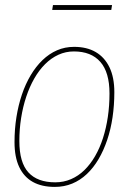

<svg xmlns="http://www.w3.org/2000/svg" viewBox="-20 -724 522 754"><path d="M195 10Q144 10 109 -9.5Q74 -29 55.5 -68Q37 -107 37 -166Q37 -217 44.5 -264Q52 -311 66 -352.5Q80 -394 100.5 -428.5Q121 -463 147 -488Q173 -513 204 -526.5Q235 -540 271 -540Q321 -540 356 -519.5Q391 -499 410 -459.5Q429 -420 429 -362Q429 -311 422 -263.5Q415 -216 401 -174.5Q387 -133 367 -99Q347 -65 321 -40.5Q295 -16 263.5 -3Q232 10 195 10ZM197 -8Q230 -8 259 -20.5Q288 -33 311.5 -56Q335 -79 353.5 -111Q372 -143 384.5 -182Q397 -221 403.5 -265Q410 -309 410 -357Q410 -440 374 -481Q338 -522 270 -522Q238 -522 209.5 -509Q181 -496 157 -472Q133 -448 114.5 -415.5Q96 -383 83 -344Q70 -305 63 -261Q56 -217 56 -170Q56 -86 91.5 -47Q127 -8 197 -8ZM185 -685 188 -704H420L417 -685Z"/></svg>

Font: Georama ExtraCondensed Thin Thin
Style: Italic
Weight: 250
Italic angle: -9°
Version: Version 1.001